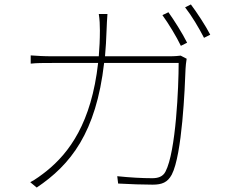

<svg xmlns="http://www.w3.org/2000/svg" viewBox="-20 -822 1040 863"><path d="M452 -569C455 -606 458 -645 459 -686C460 -710 461 -737 463 -759H424C428 -736 429 -708 429 -685C429 -644 427 -605 424 -569H216C177 -569 146 -571 118 -573V-536C147 -539 172 -539 217 -539H421C391 -270 291 -135 189 -53C169 -37 138 -14 116 -3L145 21C297 -81 412 -225 448 -539H783C783 -433 771 -141 724 -51C712 -27 689 -21 664 -21C619 -21 565 -24 507 -30L511 3C566 6 623 8 666 8C708 8 733 -2 752 -37C799 -127 811 -429 814 -513C815 -528 816 -540 819 -558L792 -572C782 -571 769 -569 741 -569ZM710 -754C737 -717 774 -656 793 -616L821 -630C799 -674 762 -732 737 -767ZM812 -789C841 -752 874 -697 897 -652L925 -666C905 -705 865 -766 838 -802Z"/></svg>

Font: Noto Sans T Chinese Thin
Style: Regular
Weight: 100
Designer: Ryoko NISHIZUKA (kana & ideographs); Paul D. Hunt (Latin, Greek & Cyrillic); Wenlong ZHANG (bopomofo); Sandoll Communica
Foundry: Adobe Systems Incorporated
Version: Version 1.000;PS 1;hotconv 1.0.78;makeotf.lib2.5.61930